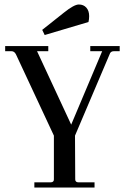

<svg xmlns="http://www.w3.org/2000/svg" viewBox="-20 -835 556 855"><path d="M179 -679 168 -702 265 -779Q310 -815 331 -815Q352 -815 364.5 -801Q377 -787 377 -763Q377 -749 374 -737ZM133 0V-23H205Q220 -23 220 -36V-231L51 -593Q44 -607 31 -607H3V-630H195V-607H145L297 -280L435 -607H382V-630H513V-607H487Q472 -607 468 -593L314 -231L315 -36Q315 -23 330 -23H401V0Z"/></svg>

Font: Arapey
Style: Regular
Weight: 400
Designer: Eduardo Rodriguez Tunni
Foundry: Eduardo Rodriguez Tunni
Version: Version 4.000